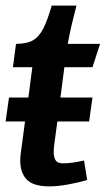

<svg xmlns="http://www.w3.org/2000/svg" viewBox="-21 -653 376 683"><path d="M11 -306H80L94 -414H25L36 -497Q74 -497 96 -509.5Q118 -522 133 -551.5Q148 -581 163 -633H251Q242 -599 234 -565Q226 -531 220 -497H335L308 -414H208L194 -306H308L296 -221H183L172 -139Q171 -132 170.5 -125Q170 -118 170 -111Q170 -95 176.5 -83.5Q183 -72 203 -72Q222 -72 241 -75Q260 -78 278 -82L289 -13Q261 -4 222.5 3Q184 10 155 10Q98 10 74.5 -14Q51 -38 51 -82Q51 -98 54 -116L68 -221H-1Z"/></svg>

Font: Rosario
Style: Bold Italic
Weight: 700
Italic angle: -8.05°
Designer: Hector Gatti
Foundry: Omnibus Type
Version: Version 1.101; ttfautohint (v1.8.1.43-b0c9)